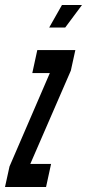

<svg xmlns="http://www.w3.org/2000/svg" viewBox="-54 -747 348 767"><path d="M-34 0H130L150 -92H67L229 -465L247 -547H95L75 -455H145L-16 -82ZM142.5 -637H206.5L273.5 -727H193.5Z"/></svg>

Font: League Gothic Condensed Italic
Style: Regular
Weight: 400
Width: 3
Designer: The League of Moveable Type
Version: Version 1.600; ttfautohint (v1.8.3)